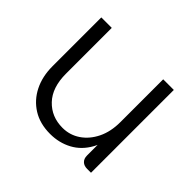

<svg xmlns="http://www.w3.org/2000/svg" viewBox="-131 -717 895 895"><g transform="rotate(45 316.5 -269.5)"><path d="M483 -44V-546H553V0H527Q507 0 495 -11.5Q483 -23 483 -44ZM290 7Q223 7 175 -23Q127 -53 101 -105Q75 -157 75 -224V-546H144V-244Q144 -153 191 -103.5Q238 -54 311 -54Q359 -54 398 -80.5Q437 -107 460 -154Q483 -201 483 -264L504 -230Q504 -150 475 -97.5Q446 -45 397.5 -19Q349 7 290 7Z"/></g></svg>

Font: Parkinsans Light
Style: Regular
Weight: 300
Designer: Red Stone, Indian Type Foundry
Foundry: Indian Type Foundry
Version: Version 1.000